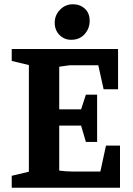

<svg xmlns="http://www.w3.org/2000/svg" viewBox="-20 -877 621 897"><path d="M34.8 0V-55.7L114.9 -74.9V-573.1L34.8 -592.3V-648H531.6V-460.1H464L439.3 -572H305L256.7 -565.4V-366.2H358.9L381.3 -434.8H433.7V-213.8H381.3L358.9 -290.1H256.7V-80Q272.2 -77.9 287.5 -76.8Q302.9 -75.6 320.7 -75.6H448.9L475.1 -196.7H540.6V0ZM312.6 -691.1Q279.9 -691.1 257.8 -713.8Q235.6 -736.4 235.6 -770.9Q235.6 -805.9 260.4 -831.5Q285.3 -857.1 320.5 -857.1Q353.7 -857.1 376.3 -836.6Q398.9 -816.1 398.9 -779.3Q398.9 -744 375.4 -717.5Q352 -691.1 312.6 -691.1Z"/></svg>

Font: Faustina Light
Style: Regular
Weight: 300
Designer: Alfonso Garcia
Foundry: http://www.omnibus-type.com
Version: Version 1.200